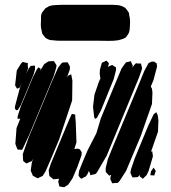

<svg xmlns="http://www.w3.org/2000/svg" viewBox="-20 -765 714 801"><path d="M454 -434 401 -304 384 -273 377 -269 373 -276 368 -319 374 -370 393 -425 399 -438 398 -443 396 -457 397 -475 405 -503 424 -512 434 -502 433 -494 430 -486 438 -490 448 -494 457 -488 464 -484V-472ZM205 -450 103 -205 77 -149 72 -140 54 -141 51 -146 44 -165 49 -231 65 -271 60 -269 53 -270 54 -281 67 -322 117 -442 133 -474 140 -484 150 -478 147 -469 164 -497 182 -509 196 -510H205L212 -499L216 -492L214 -481ZM560 -442 425 -115 384 -45 378 -39 365 -36 357 -34 355 -42 351 -52 344 -37 338 -29 326 -23 319 -19 313 -25 308 -31V-37L310 -52L323 -85L346 -139L382 -209L401 -272L456 -405L487 -479L501 -499L506 -505L520 -508L526 -510L528 -504L534 -491L532 -483L541 -495L547 -501L558 -500H568L571 -488L573 -480L570 -470ZM614 -331 567 -197 506 -52 479 -10 471 -2 454 -1 449 0 446 -5 440 -18 441 -26 444 -36 436 -32 430 -38 421 -48V-64L430 -101L451 -153L553 -398L582 -469L595 -493L600 -502L613 -508H623L634 -500L635 -486L620 -430L609 -404L614 -395L616 -379ZM103 -413 67 -327 55 -307 47 -305 42 -313 43 -323 62 -395 73 -422 63 -400 51 -395 43 -409 50 -471 67 -499 75 -507 85 -504 96 -502V-490L97 -479L89 -457L99 -478L108 -490L119 -491H126V-485V-475L120 -454ZM281 -346 227 -184 190 -96 170 -50 158 -31 145 -25 137 -21 130 -25 117 -32 115 -37 108 -53 113 -88 119 -103 113 -93 90 -83 77 -93 76 -101 75 -122 99 -190 195 -421 222 -482 234 -498 240 -504 256 -505H262L265 -500L272 -487L271 -474L259 -441L264 -449L272 -453L277 -455L278 -450L282 -429ZM600 -52 592 -35 582 -25 576 -19 570 -24 563 -29 564 -34 565 -37 560 -31 554 -26 538 -25H533L530 -30L524 -44L526 -57L542 -104L599 -242L621 -288L632 -297L638 -284L641 -263L639 -215L610 -132L615 -134L616 -128L618 -113ZM303 -69 283 -22 265 5 248 16 234 14 227 12 226 6 223 -8 226 -18 227 -21 225 -19 214 -18 203 -17 194 -24 186 -31 183 -54 192 -82 256 -236 274 -278 280 -290 288 -288 294 -287V-278L296 -254L299 -171L290 -143L304 -145L313 -142L321 -130L320 -117ZM610 -50 621 -66 625 -59 630 -52 625 -38 624 -33 607 -34ZM169 -730Q173 -732 177.5 -735Q182 -738 186 -740Q193 -742 200.5 -743Q208 -744 215 -744Q227 -745 239 -745Q251 -745 263 -745Q278 -745 303.5 -745Q329 -745 355 -745Q381 -745 396 -745Q409 -745 422.5 -745Q436 -745 449 -745Q457 -744 466 -744Q475 -744 484 -741Q488 -740 494 -737Q500 -734 503 -732Q505 -729 507.5 -726Q510 -723 512 -720Q513 -718 514.5 -716.5Q516 -715 517 -713Q518 -711 518.5 -707.5Q519 -704 519 -701Q522 -691 522.5 -680Q523 -669 522 -658Q522 -651 521 -642.5Q520 -634 517 -627Q516 -624 513.5 -621Q511 -618 510 -616Q509 -614 507.5 -612Q506 -610 505 -609Q498 -604 489 -601.5Q480 -599 473 -597Q453 -594 433 -594.5Q413 -595 393 -595Q378 -595 352.5 -595Q327 -595 301 -595Q275 -595 260 -595Q245 -595 230.5 -595Q216 -595 201 -597Q198 -597 194.5 -597.5Q191 -598 188 -598Q184 -600 178 -602.5Q172 -605 169 -608Q167 -610 165.5 -612.5Q164 -615 162 -617Q161 -619 159 -621Q157 -623 156 -625Q155 -628 155 -630.5Q155 -633 154 -636Q151 -646 150.5 -656.5Q150 -667 151 -678Q151 -685 151 -694Q151 -703 154 -709Q156 -714 160.5 -719Q165 -724 169 -730Z"/></svg>

Font: Rubik Marker Hatch
Style: Regular
Weight: 400
Designer: Hubert and Fischer, NaN
Foundry: Hubert & Fischer, NaN
Version: Version 2.200